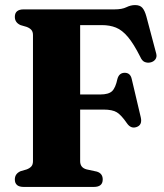

<svg xmlns="http://www.w3.org/2000/svg" viewBox="-20 -737 646 757"><path d="M431.5 -700Q461 -700 478.2 -708.5Q495.5 -717 512.5 -717Q531.5 -717 541 -706.5Q550.5 -696 557 -672.5L596 -525.5Q599.5 -512 592.2 -502.5Q585 -493 571.5 -490.5Q560.5 -488.5 550.2 -492.8Q540 -497 533 -513Q507 -564.5 484.2 -591.5Q461.5 -618.5 437.2 -628.2Q413 -638 382 -638H296V-364.5H375Q408 -364.5 421.8 -377.5Q435.5 -390.5 443 -426Q449.5 -449.5 471 -450Q494 -450.5 499.5 -425L535 -274.5Q542 -244 518 -236Q496 -228.5 480.5 -251Q458.5 -283 441 -294Q423.5 -305 387.5 -305H296V-101.5Q296 -75.5 322 -69L361.5 -60.5Q385 -53.5 385 -29.5Q385 0 350 0H73.5Q38.5 0 38.5 -29.5Q38.5 -52 61 -62L85 -69Q97 -73.5 103.5 -80.8Q110 -88 110 -101.5V-598.5Q110 -612 103.5 -619.2Q97 -626.5 85 -631L61 -638Q38.5 -648 38.5 -670.5Q38.5 -700 73.5 -700Z"/></svg>

Font: Fraunces 72pt Soft
Style: Bold
Weight: 700
Version: Version 1.000;[b76b70a41]